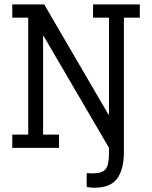

<svg xmlns="http://www.w3.org/2000/svg" viewBox="-20 -687 707 892"><path d="M486.4 -604.9H412.3V-666.7H629.6V-604.9H555.6V21Q555.6 98.8 524.7 142Q493.8 185.2 418.5 185.2Q401.2 185.2 382.7 181.5V117.3Q398.8 118.5 412.3 118.5Q453.1 118.5 469.8 100Q486.4 81.5 486.4 24.7V0L182.7 -519.8H180.2V-61.7H254.3V0H37V-61.7H111.1V-604.9H37V-666.7H185.2L484 -154.3H486.4Z"/></svg>

Font: Slabo 27px
Style: Regular
Weight: 400
Version: Version 1.02 Build 003a